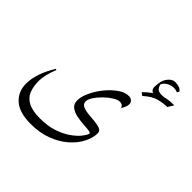

<svg xmlns="http://www.w3.org/2000/svg" viewBox="-174 -674 984 984"><g transform="rotate(45 318.0 -182.0)"><path d="M437.5 -301.3Q450.2 -301.3 459.5 -293.7Q468.8 -286.1 468.8 -272.5Q468.8 -262.2 463.9 -250.7Q459 -239.3 451.2 -228Q450.2 -238.8 442.6 -243.4Q435.1 -248 424.8 -248Q410.2 -248 388.9 -234.6Q367.7 -221.2 347.4 -201.4Q327.1 -181.6 313.5 -160.9Q299.8 -140.1 299.8 -125.5Q299.8 -107.4 315.9 -99.6Q332 -91.8 355.7 -89.4Q379.4 -86.9 403.3 -85Q427.2 -83 443.4 -76.4Q459.5 -69.8 459.5 -53.7Q459.5 -19.5 440.7 17.3Q421.9 54.2 386 85.7Q350.1 117.2 298.8 136.7Q247.6 156.2 183.1 156.2Q100.1 156.2 59.8 120.4Q19.5 84.5 19.5 25.9Q19.5 -45.9 74.2 -135.3L80.1 -132.3Q55.7 -70.8 55.7 -29.8Q55.7 10.7 67.6 40.5Q79.6 70.3 110.4 86.4Q141.1 102.5 197.3 102.5Q251.5 102.5 293 88.6Q334.5 74.7 363.8 54.4Q393.1 34.2 409.7 13.7Q426.3 -6.8 430.2 -20Q432.6 -27.8 416.7 -30Q400.9 -32.2 376 -33.7Q351.1 -35.2 325.7 -40.3Q300.3 -45.4 283 -58.8Q265.6 -72.3 265.6 -98.1Q265.6 -125 281.5 -159.7Q297.4 -194.3 323.2 -226.6Q349.1 -258.8 379.2 -280Q409.2 -301.3 437.5 -301.3ZM524.9 -393.1Q517.1 -395.5 506.8 -403.6Q496.6 -411.6 496.6 -424.8Q496.6 -472.2 514.9 -496.1Q533.2 -520 554.7 -520Q568.4 -520 582.5 -515.9Q596.7 -511.7 604 -500.5L597.7 -488.3Q585.9 -494.1 571.8 -494.1Q550.8 -494.1 531.5 -482.4Q512.2 -470.7 507.3 -451.7L509.3 -462.9Q509.3 -449.7 518.3 -436.5Q527.3 -423.3 553.2 -423.3Q561 -423.3 569.8 -424.8ZM635.7 -432.1 616.2 -400.4Q588.9 -400.4 555.9 -392.1Q522.9 -383.8 485.4 -349.6L469.7 -361.3Q502.9 -395.5 539.1 -413.8Q575.2 -432.1 635.7 -432.1Z"/></g></svg>

Font: Lateef ExtraLight
Style: Regular
Weight: 200
Designer: SIL International
Foundry: SIL International
Version: Version 4.200